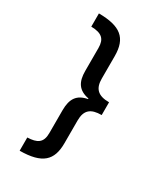

<svg xmlns="http://www.w3.org/2000/svg" viewBox="-214 -812 929 1068"><g transform="rotate(30 250.0 -278.0)"><path d="M95 -719V-634C164 -633 189 -608 189 -551V-404C189 -334 213 -293 281 -280V-276C215 -264 189 -225 189 -151V-4C189 58 157 76 95 78V163C240 162 290 112 290 2V-144C290 -211 322 -237 391 -237V-319C317 -319 290 -351 290 -413V-557C290 -674 233 -718 95 -719Z"/></g></svg>

Font: Noto Sans Mono ExtraCondensed SemiBold
Style: Regular
Weight: 600
Width: 2
Designer: Monotype Design Team
Foundry: Monotype Imaging Inc.
Version: Version 2.014